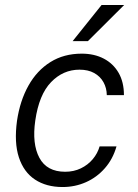

<svg xmlns="http://www.w3.org/2000/svg" viewBox="-20 -743 556 773"><path d="M232 10Q166.5 10 121 -20Q75.5 -50 56 -109.5Q36.5 -169 48.5 -257Q60.5 -337.5 94.5 -398.2Q128.5 -459 182.8 -493Q237 -527 309 -527Q359.5 -527 397.8 -507Q436 -487 457.5 -449.8Q479 -412.5 479 -360H410Q409.5 -389 396.5 -412.2Q383.5 -435.5 359.2 -449Q335 -462.5 300 -462.5Q234 -462.5 185.5 -412.2Q137 -362 122 -257.5Q108.5 -164 138.5 -107.8Q168.5 -51.5 242.5 -51.5Q277 -51.5 305.5 -65.2Q334 -79 353.5 -102.2Q373 -125.5 381 -153.5H449Q434.5 -102.5 402.2 -65.8Q370 -29 326 -9.5Q282 10 232 10ZM272.5 -577.5 389 -723H480L334 -577.5Z"/></svg>

Font: Public Sans Thin Light
Style: Italic
Weight: 300
Italic angle: -8°
Version: Version 2.001